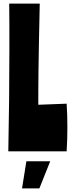

<svg xmlns="http://www.w3.org/2000/svg" viewBox="-20 -838 406 1063"><path d="M31 -818C32 -742 32 -660 32 -574C32 -389 30 -185 26 0H349C352 -46 353 -91 353 -135C353 -178 352 -220 349 -264L192 -258C192 -369 192 -453 200 -818ZM126 55 102 205H198L258 55Z"/></svg>

Font: Ranchers
Style: Regular
Weight: 400
Designer: Pablo Impallari, Brenda Gallo
Foundry: Pablo Impallari, Brenda Gallo
Version: Version 1.000